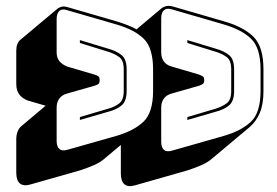

<svg xmlns="http://www.w3.org/2000/svg" viewBox="-20 -625 952 661"><path d="M445 13Q421 20 408.5 9.5Q396 -1 396 -28V-126L340 -79Q325 -66 303.5 -56.5Q282 -47 254 -38L85 10Q61 17 48.5 6.5Q36 -4 36 -31V-145Q36 -160 40.5 -172Q45 -184 55 -192L137 -261L79 -278H78Q58 -285 47 -299Q36 -313 36 -336V-450Q36 -463 39.5 -472.5Q43 -482 49 -487L179 -596Q185 -600 193 -602Q201 -604 214 -600L383 -551Q402 -545 419 -538.5Q436 -532 450 -524L538 -598Q544 -602 552.5 -604Q561 -606 574 -603L753 -551Q819 -532 853 -498Q887 -464 887 -386V-312Q887 -266 874.5 -236.5Q862 -207 840 -188L710 -79Q695 -66 673.5 -56.5Q652 -47 624 -38ZM571 -106 750 -157Q812 -175 844.5 -206.5Q877 -238 877 -312V-386Q877 -460 844.5 -491.5Q812 -523 750 -541L571 -593Q553 -598 544 -589.5Q535 -581 535 -562V-445Q535 -426 544 -413.5Q553 -401 571 -396L666 -368Q676 -364 679.5 -361Q683 -358 683 -349Q683 -340 679.5 -337Q676 -334 666 -330L571 -303Q553 -298 544 -285.5Q535 -273 535 -254V-137Q535 -118 544 -109.5Q553 -101 571 -106ZM380 -157Q442 -175 474.5 -206.5Q507 -238 507 -312V-386Q507 -460 475 -491.5Q443 -523 380 -541L211 -590Q193 -596 184 -587Q175 -578 175 -559V-445Q175 -426 184.5 -414.5Q194 -403 211 -396L306 -368Q316 -365 319.5 -361.5Q323 -358 323 -349Q323 -340 319.5 -336.5Q316 -333 306 -330L211 -303Q193 -298 184 -285.5Q175 -273 175 -254V-140Q175 -121 184 -112.5Q193 -104 211 -109ZM625 -212V-222L723 -251Q745 -258 760.5 -269.5Q776 -281 776 -312V-386Q776 -417 760.5 -428.5Q745 -440 722 -447L625 -477V-487L724 -457Q752 -449 769 -435Q786 -421 786 -386V-312Q786 -277 769 -262.5Q752 -248 725 -241ZM255 -477V-487L354 -457Q382 -449 399 -435Q416 -421 416 -386V-312Q416 -277 399 -262.5Q382 -248 355 -241L255 -212V-222L353 -251Q375 -257 390.5 -269Q406 -281 406 -312V-386Q406 -417 390.5 -428.5Q375 -440 352 -447Z"/></svg>

Font: Bungee Shade
Style: Regular
Weight: 400
Designer: David Jonathan Ross
Foundry: David Jonathan Ross
Version: Version 1.001;PS 1.0;hotconv 1.0.72;makeotf.lib2.5.5900